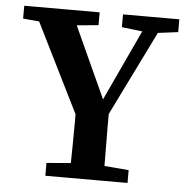

<svg xmlns="http://www.w3.org/2000/svg" viewBox="-49 -712 741 761"><g transform="rotate(5 321.0 -332.0)"><path d="M159 0V-51L303 -63H341L486 -51V0ZM254 0Q255 -34 255.5 -68Q256 -102 256.5 -138.5Q257 -175 257 -216Q257 -257 257 -305H388Q388 -257 388 -216Q388 -175 388.5 -139Q389 -103 389 -68.5Q389 -34 390 0ZM275 -217 53 -664H204L374 -292H348L367 -336L520 -664H584L364 -217ZM17 -613V-664H317V-613L190 -601H147ZM410 -613V-664H634V-613L539 -601H514Z"/></g></svg>

Font: Source Serif 4 18pt SemiBold
Style: Regular
Weight: 600
Designer: Frank Grießhammer
Foundry: Adobe Systems Incorporated
Version: Version 4.004;hotconv 1.0.116;makeotfexe 2.5.65601